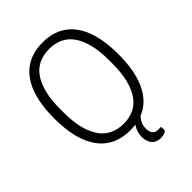

<svg xmlns="http://www.w3.org/2000/svg" viewBox="-245 -814 1097 1097"><g transform="rotate(-45 303.5 -265.5)"><path d="M304 12Q221 12 163 -27.5Q105 -67 74.5 -146Q44 -225 44 -343Q44 -462 74.5 -540.5Q105 -619 163 -658.5Q221 -698 304 -698Q387 -698 444.5 -658.5Q502 -619 532.5 -540.5Q563 -462 563 -343Q563 -225 532.5 -146Q502 -67 444.5 -27.5Q387 12 304 12ZM304 -41Q349 -41 385.5 -58Q422 -75 447.5 -110.5Q473 -146 487 -200.5Q501 -255 501 -331V-355Q501 -432 487 -486.5Q473 -541 447.5 -576.5Q422 -612 385.5 -628.5Q349 -645 304 -645Q259 -645 222 -628.5Q185 -612 159.5 -576.5Q134 -541 120 -486.5Q106 -432 106 -355V-331Q106 -255 120 -200.5Q134 -146 159.5 -110.5Q185 -75 222 -58Q259 -41 304 -41ZM397 167Q378 167 361 159Q344 151 333.5 132Q323 113 323 83Q323 53 335 29.5Q347 6 364 -12H404V-7Q395 3 384 21.5Q373 40 373 67Q373 90 383 106Q393 122 419 122H442V153Q432 161 419.5 164Q407 167 397 167Z"/></g></svg>

Font: Archivo Condensed ExtraLight
Style: Regular
Weight: 250
Width: 3
Designer: Hector Gatti
Foundry: Omnibus-Type
Version: Version 2.001